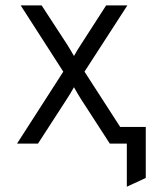

<svg xmlns="http://www.w3.org/2000/svg" viewBox="-20 -531 602 710"><path d="M43 0 214 -266 56.5 -511H134L227.5 -367.5Q242 -344.5 253.5 -324Q259.5 -335 266.2 -345.8Q273 -356.5 280 -367.5L372.5 -511H451L292.5 -266L424.5 -61.5H519V127L449 159.5V0H386L279.5 -164.5Q266 -186 253.5 -208.5Q247.5 -197.5 240.8 -186.5Q234 -175.5 227 -164.5L120.5 0Z"/></svg>

Font: Overpass Light
Style: Regular
Weight: 300
Designer: Delve Withrington, Dave Bailey, Thomas Jockin
Foundry: Delve Fonts LLC
Version: Version 4.000; ttfautohint (v1.8.3)